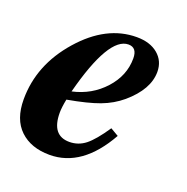

<svg xmlns="http://www.w3.org/2000/svg" viewBox="-93 -549 631 649"><g transform="rotate(20 222.0 -224.5)"><path d="M317 -143 346 -126Q268 13 151 13Q84 13 44.5 -24.5Q5 -62 5 -134Q5 -258 94.5 -360Q184 -462 293 -462Q341 -462 369.5 -438Q398 -414 398 -375Q398 -312 329 -253Q297 -226 255.5 -210.5Q214 -195 141 -182Q135 -152 135 -133Q135 -51 199 -51Q231 -51 256.5 -71Q282 -91 317 -143ZM306 -390Q306 -429 275 -429Q204 -429 148 -214Q216 -229 261 -278.5Q306 -328 306 -390Z"/></g></svg>

Font: STIX
Style: Bold Italic
Weight: 700
Italic angle: -16.33°
Designer: MicroPress Inc., with final additions and corrections provided by Coen Hoffman, Elsevier (retired)
Version: Version 1.1.1